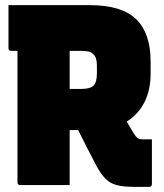

<svg xmlns="http://www.w3.org/2000/svg" viewBox="-20 -720 640 747"><path d="M251 0H59Q48 0 48 -11V-522H24Q13 -522 13 -533V-700H329Q454 -700 510 -645Q566 -590 566 -481V-434Q566 -369 541.5 -321.5Q517 -274 473 -247Q486 -225 501 -200Q508 -189 514.5 -183.5Q521 -178 531 -178H571V-4Q571 7 560 7H504Q462 7 435.5 0.5Q409 -6 390.5 -24.5Q372 -43 353 -79Q335 -113 318 -146.5Q301 -180 284 -214H251ZM299 -522H251V-374H296Q331 -374 344 -387Q357 -400 357 -434V-466Q357 -497 343 -509Q336 -517 324.5 -519.5Q313 -522 299 -522Z"/></svg>

Font: Recursive Mn Lnr St Blk
Style: Regular
Weight: 900
Monospace: yes
Version: Version 1.079;hotconv 1.0.112;makeotfexe 2.5.65598; ttfautoh